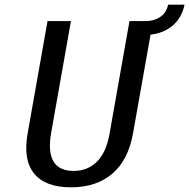

<svg xmlns="http://www.w3.org/2000/svg" viewBox="-20 -790 808 820"><path d="M768 -770Q757 -716 719.5 -682.5Q682 -649 623 -642L548 -220Q528 -107 460 -48.5Q392 10 283 10Q174 10 126 -48.5Q78 -107 98 -220L183 -700H283L198 -220Q171 -60 295 -60Q354 -60 394 -99.5Q434 -139 448 -220L533 -700H603Q637 -700 663.5 -717Q690 -734 698 -770Z"/></svg>

Font: Scada
Style: Italic
Weight: 400
Italic angle: -10°
Designer: Jovanny Lemonad
Foundry: Jovanny Lemonad
Version: Version 4.100;PS 004.100;hotconv 1.0.88;makeotf.lib2.5.64775